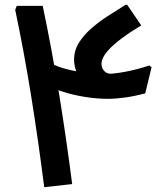

<svg xmlns="http://www.w3.org/2000/svg" viewBox="-20 -779 694 799"><path d="M320.3 -437Q288.3 -486 288.3 -531Q288.3 -569 308.3 -601Q328.3 -633 360.3 -661Q392.3 -689 429.8 -713Q467.3 -737 502.3 -759H509.3L567.7 -673.3Q518.3 -643.3 486 -619Q453.7 -594.7 435.5 -575.3Q417.3 -556 409.8 -540.7Q402.3 -525.3 402.3 -513.7Q402.3 -496.7 413 -484.3Q423.7 -472 441.7 -472ZM430.3 -367.7Q383.3 -367.7 333.7 -375.7Q284 -383.7 242 -397.2Q200 -410.7 175.7 -426L196.7 -513.7Q217 -502 253.8 -492.2Q290.7 -482.3 333.3 -476.7Q376 -471 415 -471Q450.7 -471 499.5 -480Q548.3 -489 602 -506.7L610.7 -499L584.3 -390.3Q540.3 -378.7 500.3 -373.2Q460.3 -367.7 430.3 -367.7ZM164 0Q140.3 -187.7 110.5 -374Q80.7 -560.3 43.3 -738L49.7 -754.7H157.7Q195.3 -576.3 225.8 -388.8Q256.3 -201.3 280.3 -13Z"/></svg>

Font: Fustat
Style: Regular
Weight: 400
Designer: Mohamed Gaber, Khaled Hosny, Laura Garcia Mut
Foundry: Kief Type Foundry, Alif Type Foundry, Hard Type Foundry
Version: Version 1.007